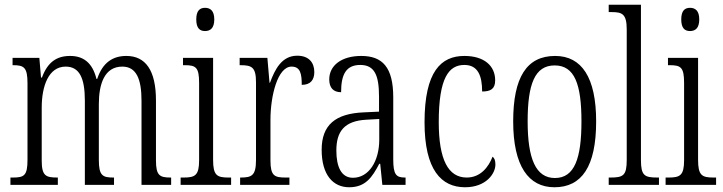

<svg xmlns="http://www.w3.org/2000/svg" viewBox="-20 -780 3050 810"><path d="M24 0H224V-31H222C173 -31 156 -38 156 -103V-326C156 -417 185 -499 257 -499C315 -499 338 -451 338 -355V0H461V-31H458C413 -31 397 -39 397 -105V-341C397 -426 421 -499 496 -499C555 -499 577 -447 577 -355V0H702V-31H700C654 -31 638 -39 638 -103V-356C638 -485 593 -544 513 -544C457 -544 413 -517 390 -447H387C370 -516 331 -544 276 -544C219 -544 181 -518 157 -453H153L146 -536H33V-505H35C81 -505 96 -496 96 -429V-106C96 -39 82 -31 34 -31H24Z M845 -649C867 -649 884 -661 884 -698C884 -735 867 -747 845 -747C823 -747 808 -735 808 -698C808 -661 823 -649 845 -649ZM742 0H955V-31H944C895 -31 879 -40 879 -106V-536H752V-505H760C807 -505 820 -495 820 -430V-104C820 -40 803 -31 755 -31H742Z M993 0H1201V-31H1185C1138 -31 1121 -38 1121 -103V-275C1121 -375 1151 -499 1210 -499C1247 -499 1253 -469 1253 -422C1291 -422 1306 -444 1306 -476C1306 -516 1283 -545 1234 -545C1169 -545 1140 -488 1119 -431H1117L1108 -536H991V-505H994C1042 -505 1060 -497 1060 -433V-105C1060 -39 1042 -31 995 -31H993Z M1453 10C1522 10 1550 -32 1580 -89H1584L1593 0H1691V-31H1688C1651 -31 1639 -44 1639 -108V-369C1639 -497 1593 -544 1504 -544C1421 -544 1369 -504 1369 -445C1369 -410 1386 -391 1419 -391C1419 -466 1440 -506 1500 -506C1561 -506 1579 -461 1579 -372V-309L1515 -306C1395 -301 1337 -253 1337 -148C1337 -41 1386 10 1453 10ZM1469 -30C1420 -30 1399 -76 1399 -145C1399 -225 1432 -270 1526 -275L1580 -278V-191C1580 -100 1536 -30 1469 -30Z M1942 10C2030 10 2070 -47 2070 -86C2070 -103 2066 -113 2058 -119C2041 -75 2007 -31 1949 -31C1871 -31 1831 -106 1831 -265C1831 -453 1874 -506 1939 -506C1996 -506 2014 -461 2014 -394C2050 -394 2069 -405 2069 -441C2069 -503 2022 -544 1939 -544C1841 -544 1771 -479 1771 -264C1771 -63 1842 10 1942 10Z M2319 10C2434 10 2495 -77 2495 -268C2495 -453 2434 -544 2322 -544C2202 -544 2145 -454 2145 -268C2145 -79 2210 10 2319 10ZM2321 -29C2240 -29 2206 -111 2206 -268C2206 -425 2236 -504 2320 -504C2404 -504 2433 -425 2433 -268C2433 -112 2404 -29 2321 -29Z M2548 0H2760V-31H2753C2699 -31 2684 -39 2684 -105V-760H2548V-729H2560C2604 -729 2624 -722 2624 -656V-105C2624 -39 2609 -31 2555 -31H2548Z M2891 -649C2913 -649 2930 -661 2930 -698C2930 -735 2913 -747 2891 -747C2869 -747 2854 -735 2854 -698C2854 -661 2869 -649 2891 -649ZM2788 0H3001V-31H2990C2941 -31 2925 -40 2925 -106V-536H2798V-505H2806C2853 -505 2866 -495 2866 -430V-104C2866 -40 2849 -31 2801 -31H2788Z"/></svg>

Font: Noto Serif Devanagari ExtraCondensed Light
Style: Regular
Weight: 300
Width: 2
Designer: Universal Thirst, Indian Type Foundry and the Monotype Design Team
Foundry: Monotype Imaging Inc.
Version: Version 2.004